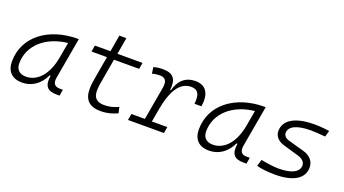

<svg xmlns="http://www.w3.org/2000/svg" viewBox="-54 -1180 3039 1697"><g transform="rotate(20 1465.0 -331.5)"><path d="M177.7 10.3C269.5 10.3 344.7 -41 387.7 -133.3H396.5C381.8 -36.1 412.1 4.9 504.4 4.9H531.2L541 -53.7H511.7C461.9 -53.7 442.9 -82 452.1 -135.7L520.5 -522.5H511.2C237.3 -522.5 32.2 -370.1 32.2 -135.3C32.2 -43 85 10.3 177.7 10.3ZM192.9 -50.8C133.8 -50.8 98.6 -83.5 98.6 -141.1C98.6 -309.6 236.3 -435.5 442.9 -458L417 -312.5C387.7 -145.5 300.8 -50.8 192.9 -50.8Z M917 9.8C981.9 9.8 1029.8 -6.3 1074.7 -26.4L1062 -82C1009.3 -59.1 977.1 -51.3 926.3 -51.3C860.4 -51.3 826.7 -83.5 826.7 -147.9C826.7 -188 832.5 -217.3 844.7 -287.1L874.5 -458H1111.3L1121.6 -517.6H885.3L912.6 -674.3H846.7L819.3 -517.6H673.3L663.1 -458H808.6L778.8 -287.1C766.1 -215.8 760.7 -184.1 760.7 -141.6C760.7 -40.5 812.5 9.8 917 9.8Z M1172.9 0H1510.7L1521.5 -59.6H1376L1400.4 -196.3C1439 -397.5 1512.2 -466.3 1600.1 -466.3C1664.1 -466.3 1687 -423.8 1676.3 -335.4H1742.2C1760.3 -460 1716.8 -527.3 1616.2 -527.3C1525.9 -527.3 1463.9 -472.7 1439.5 -377H1432.1C1445.8 -479 1408.2 -527.3 1314 -527.3C1281.7 -527.3 1251.5 -524.4 1223.6 -515.6L1231.9 -456.5C1255.9 -463.9 1279.8 -466.8 1304.7 -466.8C1356 -466.8 1376 -436.5 1365.2 -373.5L1310.1 -59.6H1183.6Z M1935.5 10.3C2027.3 10.3 2102.5 -41 2145.5 -133.3H2154.3C2139.6 -36.1 2169.9 4.9 2262.2 4.9H2289.1L2298.8 -53.7H2269.5C2219.7 -53.7 2200.7 -82 2210 -135.7L2278.3 -522.5H2269C1995.1 -522.5 1790 -370.1 1790 -135.3C1790 -43 1842.8 10.3 1935.5 10.3ZM1950.7 -50.8C1891.6 -50.8 1856.4 -83.5 1856.4 -141.1C1856.4 -309.6 1994.1 -435.5 2200.7 -458L2174.8 -312.5C2145.5 -145.5 2058.6 -50.8 1950.7 -50.8Z M2560.5 9.8C2729 9.8 2825.7 -49.3 2825.7 -152.8C2825.7 -211.4 2788.1 -255.4 2721.2 -273.4L2577.6 -313.5C2542 -323.2 2521.5 -343.3 2521.5 -369.6C2521.5 -431.2 2595.2 -466.3 2723.6 -466.3C2756.3 -466.3 2806.2 -463.4 2860.4 -458L2877.4 -516.1C2831.1 -523.4 2779.8 -527.3 2735.8 -527.3C2557.1 -527.3 2455.1 -467.3 2455.1 -363.3C2455.1 -314.9 2488.8 -277.3 2547.4 -260.3L2691.9 -218.3C2734.9 -206.1 2759.8 -180.7 2759.8 -148.9C2759.8 -86.9 2690.9 -51.3 2571.3 -51.3C2528.3 -51.3 2467.3 -58.6 2403.3 -71.8L2384.3 -9.8C2423.3 2.4 2487.8 9.8 2560.5 9.8Z"/></g></svg>

Font: Cascadia Code NF Light
Style: Italic
Weight: 300
Italic angle: -10°
Monospace: yes
Designer: Aaron Bell
Foundry: Saja Typeworks
Version: Version 2404.023